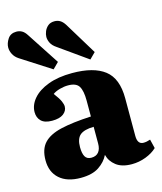

<svg xmlns="http://www.w3.org/2000/svg" viewBox="-128 -906 850 1009"><g transform="rotate(-15 297.5 -401.5)"><path d="M186 14Q112 14 71 -22.5Q30 -59 30 -123Q30 -183 60.5 -216Q91 -249 155 -264Q219 -279 320 -284V-371Q320 -424 305 -448.5Q290 -473 246 -473Q224 -473 200.5 -466.5Q177 -460 162 -449Q186 -417 193.5 -399.5Q201 -382 201 -371Q201 -347 180 -331Q159 -315 118 -315Q78 -315 59 -333.5Q40 -352 40 -382Q40 -421 69 -455Q98 -489 152.5 -509.5Q207 -530 283 -530Q400 -530 459.5 -484Q519 -438 519 -330V-125Q519 -79 552 -79Q569 -79 589 -86L601 -37Q577 -14 540 0Q503 14 464 14Q410 14 379 -10Q348 -34 339 -70Q322 -35 285.5 -10.5Q249 14 186 14ZM267 -74Q293 -74 306.5 -90.5Q320 -107 320 -137V-228Q268 -227 245.5 -208Q223 -189 223 -143Q223 -109 233 -91.5Q243 -74 267 -74ZM395 -574 240 -684Q219 -698 210.5 -715Q202 -732 202 -748Q202 -762 208.5 -778Q215 -794 228.5 -805.5Q242 -817 264 -817Q281 -817 294.5 -809Q308 -801 320 -782L427 -606ZM195 -574 33 -678Q13 -691 3.5 -709.5Q-6 -728 -6 -746Q-6 -769 9.5 -792.5Q25 -816 57 -816Q73 -816 86.5 -808.5Q100 -801 112 -782L227 -606Z"/></g></svg>

Font: Literata 36pt ExtraBold
Style: Regular
Weight: 800
Designer: Latin by Veronika Burian and Jose Scaglione. Greek by Irene Vlachou. Cyrillic by Vera Evstafieva.
Foundry: TypeTogether
Version: Version 3.002